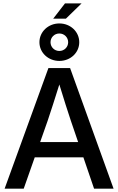

<svg xmlns="http://www.w3.org/2000/svg" viewBox="-20 -1138 713 1158"><path d="M272 -727.5 7.8 0H123L189.5 -189H482.9L547.4 0H665L402.8 -727.5ZM337.9 -770.5C405.3 -770.5 458 -820.3 458 -883.3C458 -946.3 405.3 -996.6 337.9 -996.6C271 -996.6 217.8 -946.3 217.8 -883.3C217.8 -820.3 271 -770.5 337.9 -770.5ZM407.2 -410.2 451.2 -281.2H222.2L267.6 -410.2C287.6 -470.2 308.6 -534.2 337.9 -628.4C366.7 -534.2 387.2 -470.2 407.2 -410.2ZM337.9 -830.6C308.1 -830.6 284.7 -854 284.7 -883.3C284.7 -912.6 308.1 -936 337.9 -936C367.7 -936 391.1 -912.6 391.1 -883.3C391.1 -854 367.7 -830.6 337.9 -830.6ZM372.1 -1117.7 300.8 -1025.4H377.4L472.2 -1117.7Z"/></svg>

Font: Inteeer Medium
Style: Regular
Weight: 500
Designer: Rasmus Andersson
Foundry: rsms
Version: Version 4.001;Glyphs 3.4 (3402)